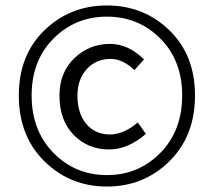

<svg xmlns="http://www.w3.org/2000/svg" viewBox="-20 -673 784 704"><path d="M49 -323Q49 -471 143 -562Q237 -653 372 -653Q507 -653 601 -562Q695 -471 695 -323Q695 -174 601 -81.5Q507 11 372 11Q237 11 143 -81.5Q49 -174 49 -323ZM96 -323Q96 -194 176 -112.5Q256 -31 372 -31Q488 -31 568 -112.5Q648 -194 648 -323Q648 -451 568 -531.5Q488 -612 372 -612Q256 -612 176 -531.5Q96 -451 96 -323ZM198 -323Q198 -407 252.5 -459.5Q307 -512 383 -512Q451 -512 508 -455L473 -416Q430 -457 386 -457Q332 -457 298 -419.5Q264 -382 264 -323Q264 -257 296.5 -218.5Q329 -180 383 -180Q434 -180 485 -224L515 -182Q449 -125 380 -125Q302 -125 250 -178.5Q198 -232 198 -323Z"/></svg>

Font: RibengUni
Style: Regular
Weight: 400
Designer: (1) Dr. Andrew Glass (Program Manager at Microsoft Corporation)
(2) Bivuti Chakma (Suz Moriz)
(3) Paul D. Hunt (Adobe Co
Foundry: Bivuti Chakma and Jyoti Chakma
Version: Version 1.2020